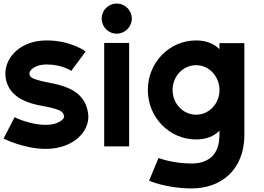

<svg xmlns="http://www.w3.org/2000/svg" viewBox="-36 -821 1482 1078"><path d="M445 -532C445 -532 364 -594 226 -594C80 -594 -6 -501 -6 -407C-6 -394 -4 -381 -1 -368C20 -288 89 -251 173 -232C206 -225 242 -220 273 -210C297 -203 320 -195 324 -168C325 -158 317 -151 308 -144C287 -128 257 -120 221 -120C130 -120 46 -163 46 -163L-16 -43C-16 -43 98 15 221 15C308 15 377 -17 416 -60C445 -91 460 -128 460 -166C460 -173 459 -181 458 -188C444 -281 377 -323 293 -345C252 -356 206 -361 168 -374C151 -380 135 -384 130 -402C129 -404 129 -406 129 -408C129 -417 135 -425 142 -432C160 -449 190 -459 226 -459C313 -459 364 -423 364 -423Z M689 -580H549V1H689ZM619 -801C572 -801 535 -763 535 -717C535 -670 572 -632 619 -632C666 -632 704 -670 704 -717C704 -763 666 -801 619 -801Z M1196 -326V-305C1191 -234 1135 -177 1065 -177C991 -177 933 -240 933 -316C933 -392 991 -455 1065 -455C1135 -455 1191 -397 1196 -326ZM1196 -87V-64C1196 -8 1181 33 1152 60C1123 86 1083 97 1040 97C932 97 854 66 854 66L801 194C801 194 901 237 1040 237C1120 237 1194 212 1247 163C1300 114 1336 39 1336 -64V-579H1196V-545C1165 -576 1122 -594 1065 -594C915 -594 794 -470 794 -316C794 -162 915 -38 1065 -38C1122 -38 1165 -56 1196 -87Z"/></svg>

Font: MintSans
Style: Bold
Weight: 700
Version: Version 2.0